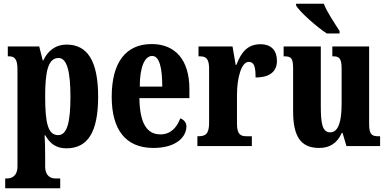

<svg xmlns="http://www.w3.org/2000/svg" viewBox="-20 -786 2087 1033"><path d="M8 227H304V174H276C259 174 223 166 223 109V53C223 10 222 -27 220 -58H224C248 -14 282 12 337 12C451 12 508 -73 508 -266C508 -460 449 -546 339 -546C276 -546 236 -510 213 -461H210L191 -536H22V-483H26C55 -483 74 -474 74 -412V109C74 166 37 174 20 174H8ZM293 -59C237 -59 223 -127 223 -267C223 -396 237 -474 295 -474C341 -474 359 -399 359 -266C359 -128 341 -59 293 -59Z M805 10C933 10 983 -53 983 -106C983 -128 968 -143 950 -149C931 -100 899 -63 843 -63C770 -63 732 -123 730 -258H999V-307C999 -465 922 -549 796 -549C659 -549 581 -453 581 -265C581 -91 654 10 805 10ZM853 -320H732C732 -427 759 -485 799 -485C837 -485 853 -423 853 -320Z M1042 0H1335V-53H1307C1276 -53 1255 -61 1255 -120V-277C1255 -361 1277 -453 1318 -453C1349 -453 1355 -424 1355 -369C1425 -369 1470 -397 1470 -458C1470 -510 1444 -548 1381 -548C1316 -548 1279 -510 1252 -437H1248L1231 -536H1048V-483H1052C1087 -483 1105 -474 1105 -415V-125C1105 -62 1083 -53 1046 -53H1042Z M1738 -606H1807V-619C1783 -657 1739 -721 1722 -766H1573V-756C1594 -721 1683 -642 1738 -606ZM1697 10C1755 10 1794 -16 1819 -71H1823L1844 0H2025V-53H2016C1986 -53 1966 -58 1966 -116V-536H1768V-483H1771C1801 -483 1818 -477 1818 -419V-227C1818 -134 1801 -74 1757 -74C1715 -74 1706 -118 1706 -216V-536H1506V-483H1509C1550 -483 1557 -470 1557 -413V-188C1557 -53 1597 10 1697 10Z"/></svg>

Font: Noto Serif Devanagari ExtraCondensed ExtraBold
Style: Regular
Weight: 800
Width: 2
Designer: Universal Thirst, Indian Type Foundry and the Monotype Design Team
Foundry: Monotype Imaging Inc.
Version: Version 2.004